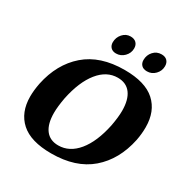

<svg xmlns="http://www.w3.org/2000/svg" viewBox="-206 -1089 1223 1267"><g transform="rotate(30 406.0 -455.5)"><path d="M343 -829Q343 -866 367.5 -893.5Q392 -921 427 -921Q455 -921 470.5 -905.5Q486 -890 486 -864Q486 -828 460 -801.5Q434 -775 398 -775Q372 -775 357.5 -790Q343 -805 343 -829ZM577 -829Q577 -867 601.5 -894Q626 -921 663 -921Q691 -921 706 -905.5Q721 -890 721 -864Q721 -828 695.5 -801.5Q670 -775 634 -775Q606 -775 591.5 -790Q577 -805 577 -829ZM50 -247Q50 -293 61 -350Q96 -517 207 -613.5Q318 -710 504 -710Q661 -710 736.5 -641.5Q812 -573 812 -451Q812 -401 802 -350Q767 -182 655.5 -86Q544 10 357 10Q201 10 125.5 -58Q50 -126 50 -247ZM610 -350Q623 -420 623 -467Q623 -552 589 -597.5Q555 -643 490 -643Q406 -643 344 -566Q282 -489 253 -350Q240 -279 240 -232Q240 -148 273.5 -103.5Q307 -59 371 -59Q456 -59 518.5 -135Q581 -211 610 -350Z"/></g></svg>

Font: Taviraj ExtraBold
Style: Italic
Weight: 800
Italic angle: -12°
Designer: Katatrad Team
Foundry: CadsonDemak
Version: Version 1.001